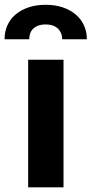

<svg xmlns="http://www.w3.org/2000/svg" viewBox="-60 -801 392 821"><path d="M60.4 -545.5H211.6V0H60.4ZM135.3 -780.5Q175.8 -780.5 208.3 -769.5Q240.8 -758.5 263.7 -739Q286.6 -719.5 299 -692.5Q311.4 -665.5 311.4 -633.2H206Q206 -645.6 201.9 -657Q197.8 -668.3 189.3 -677.2Q180.8 -686.1 167.4 -691.2Q154.1 -696.4 135.3 -696.4Q116.1 -696.4 102.6 -691.1Q89.1 -685.7 80.8 -677Q72.4 -668.3 68.7 -657Q65 -645.6 65 -633.2H-40.5Q-40.5 -665.5 -28.4 -692.5Q-16.3 -719.5 6.6 -739Q29.5 -758.5 62.1 -769.5Q94.8 -780.5 135.3 -780.5Z"/></svg>

Font: Cannonade
Style: Bold
Weight: 700
Designer: Rasmus Andersson
Foundry: rsms
Version: Version 3.012;git-f93a4a705